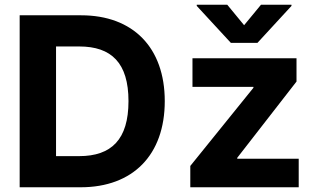

<svg xmlns="http://www.w3.org/2000/svg" viewBox="-20 -792 1339 812"><path d="M321 0C542.6 0 676.8 -137.1 676.8 -364.3C676.8 -590.9 542.6 -727.3 323.2 -727.3H63.2V0ZM217 -131.7V-595.5H315C451.3 -595.5 523.4 -525.9 523.4 -364.3C523.4 -202.1 451.3 -131.7 314.6 -131.7ZM784.8 0H1243.3V-120.7H983.3V-124.6L1234 -447.1V-545.5H794V-424.7H1051.8V-420.8L784.8 -90.2ZM812.1 -767 956.3 -610.8H1068.9L1212.7 -767V-772H1083.8L1012.4 -685.4L941.1 -772H812.1Z"/></svg>

Font: Magic Ui Pro
Style: Bold
Weight: 700
Designer: Stefan Endress, Andreas Faust
Version: Version 1.000;FEAKit 1.0